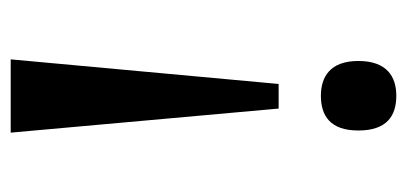

<svg xmlns="http://www.w3.org/2000/svg" viewBox="-221 -533 761 359"><g transform="rotate(-90 159.5 -353.5)"><path d="M136 -213H182L228 -714H91ZM160 7C195 7 225 -10 225 -64C225 -117 195 -134 160 -134C123 -134 95 -117 95 -64C95 -10 123 7 160 7Z"/></g></svg>

Font: Noto Serif Condensed Semi
Style: Regular
Weight: 600
Width: 3
Designer: Monotype Design Team
Foundry: Monotype Imaging Inc.
Version: Version 1.002